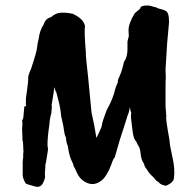

<svg xmlns="http://www.w3.org/2000/svg" viewBox="-20 -658 715 711"><path d="M298 -454Q299 -437 306 -375Q317 -265 319 -241L329 -194L337 -147Q359 -191 358 -198Q358 -205 375 -250Q399 -293 406 -326Q407 -332 417 -355Q414 -358 422 -374Q430 -391 434.5 -410Q439 -429 439.5 -430Q440 -431 441 -432Q444 -435 449 -450Q452 -464 452 -472V-503Q452 -506 457 -524L456 -547Q456 -571 479 -609L499 -626Q499 -635 514.5 -637Q530 -639 542 -635Q554 -631 558 -631Q562 -627 587 -621Q599 -617 602.5 -606Q606 -595 606 -576L599 -498Q599 -491 593 -401L594 -369Q593 -367 593 -335V-283Q593 -268 593 -264L596 -226Q592 -226 608 -137Q608 -123 618.5 -76.5Q629 -30 624 1Q624 17 595 30Q573 26 568 17Q559 12 557 9L549 -1Q533 -14 523 -32Q516 -39 513 -52Q503 -66 501 -87Q499 -108 493.5 -116.5Q488 -125 485 -133Q474 -144 471 -172.5Q468 -201 465 -222Q465 -234 466 -240Q463 -248 462.5 -252Q462 -256 461 -261L457 -242Q454 -237 444 -203L423 -138L405 -75Q400 -72 393 -51Q384 -28 382.5 -26Q381 -24 379 -20Q371 -4 361 6Q334 31 305.5 20.5Q277 10 264 -20Q257 -37 253 -42Q252 -50 242 -70Q235 -89 231 -118Q226 -127 224 -149Q219 -158 217 -175Q215 -192 211 -208Q206 -225 204 -249Q202 -267 189 -315Q186 -318 181 -335Q179 -319 179 -317.5Q179 -316 171 -268Q173 -266 170 -238Q164 -219 163 -198Q155 -144 156 -117Q159 -108 156.5 -95.5Q154 -83 152.5 -70.5Q151 -58 148 -48V-41Q145 -10 147 -6Q147 5 138.5 21Q130 37 112 33Q80 25 75 21Q64 3 64 -11V-59L66 -77Q65 -80 67 -100Q66 -101 66 -116.5Q66 -132 63 -140V-150Q61 -184 62.5 -189.5Q64 -195 62 -214Q66 -214 67 -229.5Q68 -245 70 -263L77 -266Q75 -267 76 -294Q77 -301 81 -330Q85 -359 84.5 -369.5Q84 -380 95 -403Q116 -466 117.5 -483Q119 -500 123 -513Q127 -546 142 -568Q149 -590 168 -594L180 -603H181Q200 -617 249 -607Q291 -588 295 -560Q291 -546 298 -463Z"/></svg>

Font: Caveat Brush
Style: Regular
Weight: 400
Designer: Pablo Impallari
Foundry: Creative Lab NY
Version: Version 1.096; ttfautohint (v1.3)